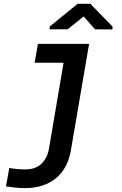

<svg xmlns="http://www.w3.org/2000/svg" viewBox="-20 -754 627 988"><path d="M175.3 -528.3H438.5L346.7 8.3Q339.8 58.1 320.3 96.7Q300.8 135.3 270 161.4Q239.3 187.5 198 200.9Q156.7 214.4 106.4 213.9Q82 213.9 58.3 211.4Q34.7 209 10.7 205.1L27.8 110.4Q67.4 117.7 107.4 117.7Q160.6 118.7 192.4 89.4Q224.1 60.1 232.4 8.8L307.1 -431.2H158.2ZM559.6 -616.7 558.1 -602.5 469.2 -603 410.6 -669.4 328.1 -603.5 234.9 -603 236.3 -617.7 379.4 -734.4H444.8Z"/></svg>

Font: Roboto Mono Medium
Style: Italic
Weight: 500
Designer: Google
Version: Version 2.000985; 2015; ttfautohint (v1.3)